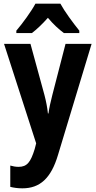

<svg xmlns="http://www.w3.org/2000/svg" viewBox="-20 -786 522 1046"><path d="M309 -766H173C152 -726 102 -657 69 -619V-606H154C179 -625 210 -654 241 -689C270 -654 301 -626 328 -606H412V-619C376 -664 333 -722 309 -766ZM2 -547 177 -5 169 26C147 97 128 123 81 123C66 123 49 120 36 116V232C56 237 77 240 102 240C197 240 258 186 296 58L479 -547H337L265 -268C255 -229 248 -197 244 -168H241C238 -199 231 -235 222 -269L146 -547Z"/></svg>

Font: Noto Sans Devanagari Condensed
Style: Bold
Weight: 700
Width: 3
Designer: Jelle Bosma - Monotype Design Team
Foundry: Monotype Imaging Inc.
Version: Version 2.004